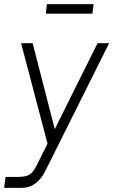

<svg xmlns="http://www.w3.org/2000/svg" viewBox="-32 -709 548 929"><path d="M195 -689H421L415 -643H190ZM-12 200 -5 147H54Q96 147 113.5 134Q131 121 146 90L198 -14L70 -500H126L233 -84L440 -500H496L188 117Q147 200 72 200Z"/></svg>

Font: Haskoy Light
Style: Italic
Weight: 300
Designer: Ertekin Erdin
Foundry: Ertekin Erdin
Version: Version 2.000; ttfautohint (v1.8.4.7-5d5b)